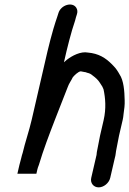

<svg xmlns="http://www.w3.org/2000/svg" viewBox="-20 -772 558 829"><path d="M400.8 -129C398.6 -119.7 397.3 -111 396.8 -103L373.9 -4C368.8 18.2 383.9 37 406 37C428 37 450.8 18.2 455.9 -4L475.8 -90C479.7 -102 479.7 -115.8 482.8 -129C485.8 -142 490.8 -172.4 493.9 -186L509.9 -255C511.6 -262.3 512.7 -270.3 513.4 -279C516.7 -301.2 519.1 -319.6 518.3 -339C517.5 -378.9 514.1 -424.8 496.1 -451C489.3 -463.5 480.2 -477.4 470.4 -487C447.1 -511.9 419.5 -535.4 375.4 -543L359.8 -545C328.2 -551.3 291 -531.2 268.7 -514C264.4 -510 260.2 -506.3 256.1 -503L267.4 -552C274.8 -584 283 -612.3 291.2 -642C297.9 -665.5 303.1 -676.2 307.9 -697L311.7 -709C315.6 -720.3 314.8 -730.3 309.1 -739C291.7 -765.6 242.3 -750.4 232.1 -715L228.3 -703C221.4 -681 217.2 -671.6 210.1 -646C201.8 -616.3 192.8 -583.9 185.2 -551L117.1 -256C105.9 -207.3 88.1 -156.4 77.9 -112C76 -106.7 73.8 -98.7 71.3 -88C68.2 -77.3 65.7 -68 63.9 -60L55.1 -22H137.1L141.5 -41C142.5 -45.7 144.7 -52 147.9 -60C167.3 -125.4 192.3 -190.3 216.4 -253C237.1 -303.7 254.3 -352.1 272.4 -396C277.7 -411.6 287.5 -423.7 294.1 -438C298.9 -444.5 318 -464 329.1 -464C334.3 -463.3 339.4 -462.3 344.4 -461C347.8 -461 351.5 -460 355.7 -458C367.4 -455.3 372.1 -452.7 380 -446C392.6 -436.8 403.8 -426.9 411.6 -414L421.9 -398C423.8 -394.7 425.5 -390.7 427.1 -386C435 -349.1 439.1 -303.8 427.4 -253L411.9 -186C408.7 -171.8 404.1 -143.2 400.8 -129Z"/></svg>

Font: HoneyBee
Style: BdIt
Weight: 700
Foundry: Cannot Into Space Fonts
Version: Version 0.89